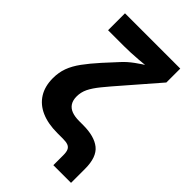

<svg xmlns="http://www.w3.org/2000/svg" viewBox="-256 -821 1054 1054"><g transform="rotate(45 271.0 -294.0)"><path d="M374 140.1V62Q374 38.1 367.9 24.7Q361.8 11.2 347.7 5.6Q333.5 0 308.6 0H264.6Q191.9 0 140.4 -22.7Q88.9 -45.4 61.5 -89.4Q34.2 -133.3 34.2 -196.3Q34.2 -240.7 48.1 -278.3Q62 -315.9 90.8 -355.5Q119.6 -395 163.1 -443.4L233.9 -520.5Q258.8 -547.9 293 -572.8Q327.1 -597.7 360.4 -617.2Q393.6 -636.7 415 -647.5L396 -611.3Q378.4 -608.9 352.5 -606.2Q326.7 -603.5 296.9 -601.1Q267.1 -598.6 238.5 -597.4Q210 -596.2 187.5 -596.2H62.5V-727.5H491.7V-619.6L335.9 -439.9Q287.1 -384.3 256.3 -346.4Q225.6 -308.6 211.4 -279.1Q197.3 -249.5 197.3 -217.3Q197.3 -187.5 209.7 -168.2Q222.2 -148.9 245.8 -140.1Q269.5 -131.3 302.7 -131.3H334Q421.4 -131.3 466.3 -95.2Q511.2 -59.1 511.2 30.8V140.1Z"/></g></svg>

Font: Inter 16pt ExtraBold
Style: Regular
Weight: 800
Version: Version 4.001;git-66647c0bb